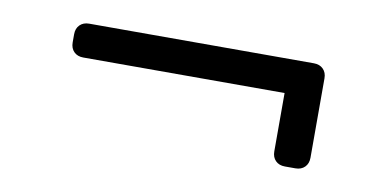

<svg xmlns="http://www.w3.org/2000/svg" viewBox="-34 -422 650 324"><g transform="rotate(10 290.5 -260.0)"><path d="M465 -170Q455 -170 449 -176Q443 -182 443 -192V-292H98Q88 -292 82 -298Q76 -304 76 -314V-328Q76 -338 82 -344Q88 -350 98 -350H483Q493 -350 499 -344Q505 -338 505 -328V-192Q505 -182 499 -176Q493 -170 483 -170Z"/></g></svg>

Font: Rubik Light
Style: Regular
Weight: 300
Designer: Hubert and Fischer
Foundry: Hubert and Fischer
Version: Version 2.300;gftools[0.9.30]